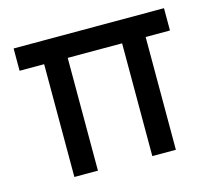

<svg xmlns="http://www.w3.org/2000/svg" viewBox="-83 -639 824 740"><g transform="rotate(-15 329.0 -269.5)"><path d="M127 0H221V-450H438V0H532V-450H629V-539H29V-450H127Z"/></g></svg>

Font: Mluvka Medium
Style: Regular
Weight: 500
Designer: Modified by Jiří Krblich, Original typeface by Gumpita Rahayu
Foundry: Gumpita Rahayu & Jiří Krblich
Version: Version 2.000;Glyphs 3.1.1 (3134)